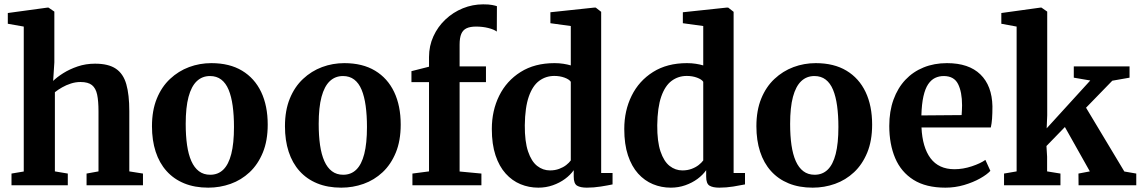

<svg xmlns="http://www.w3.org/2000/svg" viewBox="-20 -854 5258 885"><path d="M89.5 -63.5V-731.5L16 -744.5V-794L199 -819H203.5L230.5 -800.5V-566.5L225 -481Q242 -498 271.2 -516.5Q300.5 -535 338 -547.8Q375.5 -560.5 418 -560.5Q480 -560.5 514.2 -537.2Q548.5 -514 562.2 -465.8Q576 -417.5 576 -341.5V-64L639 -54V0H379V-54L434 -64V-341.5Q434 -388 427.8 -417.8Q421.5 -447.5 403.8 -461.8Q386 -476 351 -476Q328.5 -476 306.8 -469Q285 -462 266.2 -451.2Q247.5 -440.5 233 -429V-64L292.5 -54V0H33V-54Z M680.5 -272Q680.5 -345 702.8 -399.5Q725 -454 763.8 -490.2Q802.5 -526.5 851.5 -544.8Q900.5 -563 954 -563Q1038 -563 1095.8 -528.2Q1153.5 -493.5 1183.8 -430Q1214 -366.5 1214 -279.5Q1214 -205.5 1191.5 -150.8Q1169 -96 1130.5 -60Q1092 -24 1042.8 -6.5Q993.5 11 940 11Q877.5 11 829.2 -8.8Q781 -28.5 747.8 -65.5Q714.5 -102.5 697.5 -154.8Q680.5 -207 680.5 -272ZM949 -48.5Q985 -48.5 1009.2 -72Q1033.5 -95.5 1046 -144.2Q1058.5 -193 1058.5 -268.5Q1058.5 -322.5 1052.5 -366Q1046.5 -409.5 1033.8 -440.2Q1021 -471 999.8 -487.2Q978.5 -503.5 948 -503.5Q912 -503.5 887 -479.8Q862 -456 849 -407.5Q836 -359 836 -283Q836 -228.5 842.2 -185.2Q848.5 -142 862 -111.5Q875.5 -81 897 -64.8Q918.5 -48.5 949 -48.5Z M1293.5 -272Q1293.5 -345 1315.8 -399.5Q1338 -454 1376.8 -490.2Q1415.5 -526.5 1464.5 -544.8Q1513.5 -563 1567 -563Q1651 -563 1708.8 -528.2Q1766.5 -493.5 1796.8 -430Q1827 -366.5 1827 -279.5Q1827 -205.5 1804.5 -150.8Q1782 -96 1743.5 -60Q1705 -24 1655.8 -6.5Q1606.5 11 1553 11Q1490.5 11 1442.2 -8.8Q1394 -28.5 1360.8 -65.5Q1327.5 -102.5 1310.5 -154.8Q1293.5 -207 1293.5 -272ZM1562 -48.5Q1598 -48.5 1622.2 -72Q1646.5 -95.5 1659 -144.2Q1671.5 -193 1671.5 -268.5Q1671.5 -322.5 1665.5 -366Q1659.5 -409.5 1646.8 -440.2Q1634 -471 1612.8 -487.2Q1591.5 -503.5 1561 -503.5Q1525 -503.5 1500 -479.8Q1475 -456 1462 -407.5Q1449 -359 1449 -283Q1449 -228.5 1455.2 -185.2Q1461.5 -142 1475 -111.5Q1488.5 -81 1510 -64.8Q1531.5 -48.5 1562 -48.5Z M1881 0V-54L1957.5 -64V-475.5H1876.5V-526L1957.5 -546.5V-591Q1957.5 -642.5 1977.8 -686.8Q1998 -731 2033.2 -764.2Q2068.5 -797.5 2113.5 -815.8Q2158.5 -834 2207 -834Q2233.5 -834 2248.5 -831Q2263.5 -828 2270.5 -825.5L2270 -708.5Q2256.5 -718.5 2230.5 -725Q2204.5 -731.5 2174.5 -731.5Q2147.5 -731.5 2130.8 -723.8Q2114 -716 2106.2 -697.8Q2098.5 -679.5 2098.5 -648V-548H2220V-475.5H2098.5V-63.5L2199 -54V0Z M2461.5 11Q2418 11 2379.2 -5Q2340.5 -21 2310.8 -54Q2281 -87 2264 -138Q2247 -189 2247 -259.5Q2247 -344 2281 -412.8Q2315 -481.5 2379.8 -522.2Q2444.5 -563 2536 -563Q2557.5 -563 2576.8 -560Q2596 -557 2611 -552.5V-734L2517 -747V-797.5L2719 -819H2726L2751 -799.5V-56.5H2803.5V-4Q2782.5 0.5 2749.5 5.8Q2716.5 11 2685 11Q2655.5 11 2640 1.8Q2624.5 -7.5 2624.5 -40V-69.5Q2609 -47.5 2584.2 -29.2Q2559.5 -11 2528 0Q2496.5 11 2461.5 11ZM2515 -68.5Q2538 -68.5 2557 -75.5Q2576 -82.5 2589.8 -93.2Q2603.5 -104 2611 -114.5V-477Q2604 -488 2582.5 -496Q2561 -504 2535 -504Q2496 -504 2465.5 -481.5Q2435 -459 2417.5 -409Q2400 -359 2399 -276.5Q2398.5 -202 2414 -156Q2429.5 -110 2456 -89.2Q2482.5 -68.5 2515 -68.5Z M3072 11Q3028.5 11 2989.8 -5Q2951 -21 2921.2 -54Q2891.5 -87 2874.5 -138Q2857.5 -189 2857.5 -259.5Q2857.5 -344 2891.5 -412.8Q2925.5 -481.5 2990.2 -522.2Q3055 -563 3146.5 -563Q3168 -563 3187.2 -560Q3206.5 -557 3221.5 -552.5V-734L3127.5 -747V-797.5L3329.5 -819H3336.5L3361.5 -799.5V-56.5H3414V-4Q3393 0.5 3360 5.8Q3327 11 3295.5 11Q3266 11 3250.5 1.8Q3235 -7.5 3235 -40V-69.5Q3219.5 -47.5 3194.8 -29.2Q3170 -11 3138.5 0Q3107 11 3072 11ZM3125.5 -68.5Q3148.5 -68.5 3167.5 -75.5Q3186.5 -82.5 3200.2 -93.2Q3214 -104 3221.5 -114.5V-477Q3214.5 -488 3193 -496Q3171.5 -504 3145.5 -504Q3106.5 -504 3076 -481.5Q3045.5 -459 3028 -409Q3010.5 -359 3009.5 -276.5Q3009 -202 3024.5 -156Q3040 -110 3066.5 -89.2Q3093 -68.5 3125.5 -68.5Z M3466.5 -272Q3466.5 -345 3488.8 -399.5Q3511 -454 3549.8 -490.2Q3588.5 -526.5 3637.5 -544.8Q3686.5 -563 3740 -563Q3824 -563 3881.8 -528.2Q3939.5 -493.5 3969.8 -430Q4000 -366.5 4000 -279.5Q4000 -205.5 3977.5 -150.8Q3955 -96 3916.5 -60Q3878 -24 3828.8 -6.5Q3779.5 11 3726 11Q3663.5 11 3615.2 -8.8Q3567 -28.5 3533.8 -65.5Q3500.5 -102.5 3483.5 -154.8Q3466.5 -207 3466.5 -272ZM3735 -48.5Q3771 -48.5 3795.2 -72Q3819.5 -95.5 3832 -144.2Q3844.5 -193 3844.5 -268.5Q3844.5 -322.5 3838.5 -366Q3832.5 -409.5 3819.8 -440.2Q3807 -471 3785.8 -487.2Q3764.5 -503.5 3734 -503.5Q3698 -503.5 3673 -479.8Q3648 -456 3635 -407.5Q3622 -359 3622 -283Q3622 -228.5 3628.2 -185.2Q3634.5 -142 3648 -111.5Q3661.5 -81 3683 -64.8Q3704.5 -48.5 3735 -48.5Z M4338 11Q4248 11 4190.8 -25Q4133.5 -61 4106.2 -125.2Q4079 -189.5 4079 -273.5Q4079 -341 4098.5 -394.8Q4118 -448.5 4153.2 -486Q4188.5 -523.5 4237.2 -543.2Q4286 -563 4345 -563Q4445.5 -563 4499 -511Q4552.5 -459 4554.5 -364Q4554.5 -331 4552.8 -307.2Q4551 -283.5 4547 -266.5H4227.5Q4229.5 -221 4240 -185.2Q4250.5 -149.5 4269.2 -124.5Q4288 -99.5 4315.5 -86.8Q4343 -74 4379.5 -74Q4419 -74 4459.5 -87.5Q4500 -101 4522 -117L4545 -66.5Q4529.5 -49.5 4497.5 -31.5Q4465.5 -13.5 4423.8 -1.2Q4382 11 4338 11ZM4227 -322 4412.5 -323.5Q4413 -334.5 4413.8 -346Q4414.5 -357.5 4414.5 -368.5Q4414.5 -430 4396 -466.8Q4377.5 -503.5 4330 -503.5Q4308.5 -503.5 4290.2 -494.8Q4272 -486 4258.2 -465.8Q4244.5 -445.5 4236.5 -410.2Q4228.5 -375 4227 -322Z M4608 0V-54L4666 -64V-731.5L4595.5 -744.5V-794L4776 -819H4780.5L4807 -800.5V-322.5L4804.5 -262.5L5005.5 -483L4929.5 -496V-548H5186.5V-496L5107 -482L4986 -357.5L5162.5 -63.5L5217.5 -54V0H4951.5L4951 -54L5003.5 -64L4888.5 -268.5L4803.5 -181L4806.5 -131.5V-64L4868 -54V0Z"/></svg>

Font: Merriweather 36pt
Style: Bold
Weight: 700
Designer: Eben Sorkin
Foundry: Eben Sorkin
Version: Version 2.100